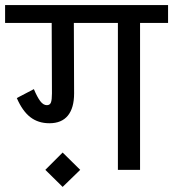

<svg xmlns="http://www.w3.org/2000/svg" viewBox="-30 -667 680 754"><path d="M0 0ZM630 -577H520V0H433V-577H260L261 -300Q261 -243 236.5 -213Q212 -183 164 -183Q120 -183 89 -207Q58 -231 36 -282L103 -317Q116 -286 128 -270Q140 -254 154 -254Q166 -254 170 -264.5Q174 -275 174 -300L173 -577H-10V-647H630ZM148 0 216 -68 285 0 216 67Z"/></svg>

Font: Biryani
Style: Regular
Weight: 400
Designer: Dan Reynolds and Mathieu Reguer
Foundry: Dan Reynolds and Mathieu Reguer
Version: Version 1.004; ttfautohint (v1.1) -l 5 -r 5 -G 72 -x 0 -D la